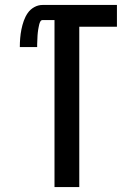

<svg xmlns="http://www.w3.org/2000/svg" viewBox="-20 -755 540 775"><path d="M200 0V-674H152Q146 -674 143 -668.5Q140 -663 138.5 -657Q137 -651 136 -645.5Q135 -640 134 -634.5Q133 -629 132.5 -623Q132 -617 131.5 -611.5Q131 -606 131 -600Q131 -594 130.5 -588Q130 -582 130 -576.5Q130 -571 130 -565H60Q60 -583 61.5 -601Q63 -619 66.5 -636.5Q70 -654 76 -671Q82 -688 92 -702.5Q102 -717 118 -726Q134 -735 152 -735H452V-647H300V0Z"/></svg>

Font: Zed Mono Semibold
Style: Regular
Weight: 600
Monospace: yes
Designer: Belleve Invis
Foundry: Belleve Invis
Version: Version 1.0.0; ttfautohint (v1.8.4)